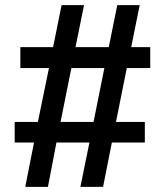

<svg xmlns="http://www.w3.org/2000/svg" viewBox="-20 -725 640 745"><path d="M78 0 112 -172H37V-252H127L170 -461H59V-542H186L219 -705H306L273 -542H402L435 -705H522L489 -542H563V-461H472L430 -252H542V-172H414L380 0H292L327 -172H199L166 0ZM215 -252H343L385 -461H257Z"/></svg>

Font: Mulish ExtraLight
Style: Regular
Weight: 200
Designer: Vernon Adams
Foundry: Vernon Adams
Version: Version 3.603